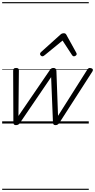

<svg xmlns="http://www.w3.org/2000/svg" viewBox="-20 -1145 881 1780"><path d="M127 15Q114 15 109 8Q104 1 104 -11L102 -489Q102 -499 107.5 -507Q113 -515 129 -515Q143 -515 149 -510Q155 -505 155 -492L151 -70L441 -494Q449 -506 456.5 -510.5Q464 -515 476 -515Q489 -515 495.5 -508Q502 -501 503 -487L518 -71L787 -496Q794 -507 801 -512Q808 -517 819 -514Q835 -512 839.5 -503Q844 -494 837 -483L529 -4Q523 4 515 9.5Q507 15 494 15Q481 15 476 8Q471 1 471 -10L454 -430L164 -4Q159 4 150 9.5Q141 15 127 15ZM373 -623Q365 -623 358 -630Q351 -637 351 -645Q351 -650 353.5 -654Q356 -658 360 -662L541 -825Q549 -832 556 -834.5Q563 -837 571 -837Q578 -837 584.5 -834Q591 -831 595 -823L685 -660Q688 -655 689.5 -651Q691 -647 691 -644Q691 -635 682 -629Q673 -623 666 -623Q660 -623 655.5 -626Q651 -629 648 -634L560 -769L395 -634Q388 -629 383.5 -626Q379 -623 373 -623ZM0 605H803V615H0ZM0 -20H803V0H0ZM0 -505H803V-500H0ZM0 -1125H803V-1115H0Z"/></svg>

Font: Playwrite CU Guides
Style: Regular
Weight: 400
Designer: Veronika Burian, José Scaglione
Foundry: TypeTogether
Version: Version 1.003